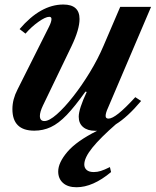

<svg xmlns="http://www.w3.org/2000/svg" viewBox="-20 -554 674 828"><path d="M390 10Q357.5 10 338.5 -6Q319.5 -22 319.5 -50.5Q319.5 -84 354 -157.5L348.5 -159Q303 -95 267.8 -58.2Q232.5 -21.5 199.2 -6Q166 9.5 128 9.5Q33.5 9.5 33.5 -83.5Q33.5 -125.5 55.5 -168L191.5 -439Q202 -460 202 -472Q202 -481.5 192.5 -481.5Q176 -481.5 145.2 -459.5Q114.5 -437.5 90 -409L64.5 -428.5Q155 -534.5 253 -534.5Q323 -534.5 323 -472Q323 -427 288.5 -355L165 -98.5Q152 -71 152 -54Q152 -32 171.5 -32Q192 -32 225 -61Q258 -90 295.5 -137.8Q333 -185.5 367.8 -242.8Q402.5 -300 426.5 -356.5L498.5 -524.5H631.5L446 -89.5Q435.5 -67 435.5 -54Q435.5 -42.5 448 -42.5Q463.5 -42.5 491.5 -64.8Q519.5 -87 563.5 -135L588.5 -118.5Q530 -49 479.5 -18Q413 40 378.2 83Q343.5 126 343.5 155.5Q343.5 170 353.8 179Q364 188 384.5 188Q399.5 188 414.8 183.2Q430 178.5 454 166.5L459 188Q380.5 253.5 310 253.5Q272.5 253.5 251.8 235Q231 216.5 231 185.5Q231 147.5 270.5 101Q310 54.5 399 10Q394.5 10 390 10Z"/></svg>

Font: Libre Caslon Text SemiBold Italic
Style: Regular
Weight: 600
Italic angle: -22.583°
Designer: Pablo Impallari, Rodrigo Fuenzalida, Katja Schimmel
Foundry: Pablo Impallari, Rodrigo Fuenzalida
Version: Version 2.000